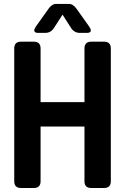

<svg xmlns="http://www.w3.org/2000/svg" viewBox="-20 -941 626 961"><path d="M260.3 -921.4H325.7Q345.7 -921.4 362.8 -897.5L425.3 -809.6Q434.6 -796.4 434.6 -789.1Q434.6 -776.4 415.5 -776.4H379.9Q351.6 -776.4 335.9 -800.8L293 -867.7L250 -800.8Q234.4 -776.4 206.1 -776.4H170.4Q151.4 -776.4 151.4 -789.1Q151.4 -796.4 160.6 -809.6L223.1 -897.5Q240.2 -921.4 260.3 -921.4ZM85.4 0Q51.3 0 51.3 -33.7V-698.7Q51.3 -732.4 85.4 -732.4H148.9Q183.1 -732.4 183.1 -698.7V-429.7H402.8V-698.7Q402.8 -732.4 437 -732.4H500.5Q534.7 -732.4 534.7 -698.7V-33.7Q534.7 0 500.5 0H437Q402.8 0 402.8 -33.7V-307.6H183.1V-33.7Q183.1 0 148.9 0Z"/></svg>

Font: Simply Mono
Style: Bold
Weight: 700
Designer: Wojciech Kalinowski "wmk69" (wmk69@o2.pl)
Foundry: Wojciech Kalinowski "wmk69" (wmk69@o2.pl)
Version: Version 1.0.0